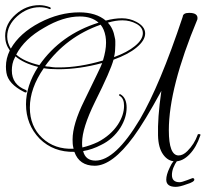

<svg xmlns="http://www.w3.org/2000/svg" viewBox="-65 -594 799 746"><path d="M303 50Q243 50 224 -4Q143 -2 89 -55Q36 -110 36 -189Q36 -261 83 -334Q27 -348 -5 -375L-7 -371Q-14 -358 -16.5 -345.5Q-19 -333 -19 -320Q-19 -265 36 -244Q39 -242 39 -240Q39 -231 28 -237Q-33 -268 -40 -311Q-41 -317 -41.5 -323Q-42 -329 -42 -335Q-42 -367 -27 -398Q-45 -423 -45 -454Q-45 -502 -4 -538Q36 -574 88 -574Q108 -574 129 -566Q132 -565 132 -562Q132 -557 127 -559Q110 -566 89 -566Q42 -566 2 -531Q-37 -496 -37 -452Q-37 -428 -23 -405Q11 -465 89 -506Q166 -546 243 -546Q308 -546 346 -514Q379 -523 409 -523Q439 -523 465 -509Q499 -491 499 -464Q499 -437 465 -409Q434 -383 376 -362Q365 -320 304 -198Q254 -96 254 -40V-31Q254 -26 255 -21Q285 -28 315 -42Q365 -68 393 -110Q417 -147 417 -183Q417 -211 401 -221Q398 -221 398 -224Q398 -231 404 -227Q427 -213 427 -176Q427 -137 403 -98Q374 -53 328 -31Q294 -13 258 -7Q267 30 306 30Q383 30 479 -131Q517 -196 558.5 -295Q600 -394 645 -529Q646 -544 670 -544Q706 -544 702 -519Q591 -253 591 -88Q591 10 629 10Q646 10 663 -7Q690 -34 703 -70Q703 -73 707 -73Q717 -73 713 -67Q698 -22 671.5 5.5Q645 33 616 33Q588 33 569 6.5Q550 -20 549 -68Q548 -100 551 -143Q554 -186 562 -241Q496 -120 454 -63Q371 50 303 50ZM88 -341Q171 -460 318 -506Q291 -530 245 -530Q180 -530 106 -486Q30 -443 -2 -382Q28 -355 88 -341ZM378 -372Q430 -391 459 -415Q490 -440 490 -465Q490 -488 465 -501.5Q440 -515 411 -515Q384 -515 354 -506Q375 -484 381 -448Q383 -441 383 -434Q383 -427 383 -419Q383 -408 382 -396Q381 -384 378 -372ZM165 -332Q244 -332 335 -359Q347 -398 347 -428Q347 -435 346.5 -441Q346 -447 345 -453Q340 -481 326 -498Q192 -451 110 -337Q114 -336 118 -335.5Q122 -335 126 -335L140 -333Q146 -332 152 -332Q158 -332 165 -332ZM221 -16 220 -20Q218 -28 217.5 -36Q217 -44 217 -52Q217 -111 262 -202L312 -305Q330 -342 332 -349Q243 -325 162 -325Q128 -325 105 -329Q51 -251 51 -176Q51 -103 99 -58Q147 -13 221 -16ZM618 132Q581 132 581 104Q581 85 594 58Q608 26 623 26L625 28Q603 59 603 86Q603 114 633 114Q641 114 662 106L683 98Q690 98 690 104Q690 113 660 122Q633 132 618 132Z"/></svg>

Font: Lovers Quarrel
Style: Regular
Weight: 400
Designer: Robert E. Leuschke
Foundry: Robert E. Leuschke
Version: Version 1.010; ttfautohint (v1.8.3)